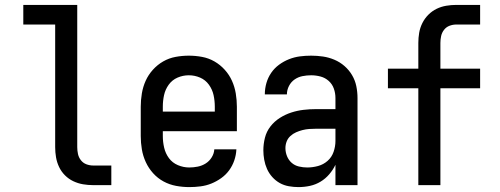

<svg xmlns="http://www.w3.org/2000/svg" viewBox="-20 -755 2040 783"><path d="M360 0Q339 0 318.5 -3.5Q298 -7 279 -16Q260 -25 245 -40Q230 -55 221 -74Q212 -93 208.5 -113.5Q205 -134 205 -155V-655H75V-735H295V-155Q295 -141 298 -127Q301 -113 310 -101.5Q319 -90 332.5 -85Q346 -80 360 -80H434V0Z M752 8Q725 8 698 3Q671 -2 647 -15Q623 -28 604.5 -48.5Q586 -69 574.5 -94Q563 -119 558.5 -146Q554 -173 554 -200V-320Q554 -347 558.5 -374Q563 -401 574 -425.5Q585 -450 603.5 -470.5Q622 -491 645.5 -504.5Q669 -518 696 -523Q723 -528 750 -528Q777 -528 804 -523Q831 -518 854.5 -504.5Q878 -491 896.5 -470.5Q915 -450 926 -425.5Q937 -401 941.5 -374Q946 -347 946 -320V-220H644V-200Q644 -176 649.5 -152.5Q655 -129 669 -110Q683 -91 705.5 -81.5Q728 -72 752 -72Q769 -72 786.5 -75.5Q804 -79 819 -88.5Q834 -98 843.5 -113.5Q853 -129 854 -146H944Q943 -123 935.5 -101Q928 -79 914.5 -60.5Q901 -42 882 -28.5Q863 -15 842 -6.5Q821 2 798 5Q775 8 752 8ZM856 -300V-320Q856 -344 851 -367Q846 -390 832 -409.5Q818 -429 796 -438.5Q774 -448 750 -448Q726 -448 704 -438.5Q682 -429 668 -409.5Q654 -390 649 -367Q644 -344 644 -320V-300Z M1197 8Q1178 8 1158 4.5Q1138 1 1121 -8.5Q1104 -18 1090.5 -33Q1077 -48 1069 -66Q1061 -84 1057.5 -103.5Q1054 -123 1054 -142Q1054 -168 1060.5 -193.5Q1067 -219 1083 -239.5Q1099 -260 1121 -274Q1143 -288 1167.5 -296Q1192 -304 1217.5 -307Q1243 -310 1269 -310H1348V-355Q1348 -375 1341.5 -393.5Q1335 -412 1320.5 -425Q1306 -438 1287 -443Q1268 -448 1249 -448Q1231 -448 1213.5 -444.5Q1196 -441 1181.5 -431Q1167 -421 1158.5 -404.5Q1150 -388 1150 -370Q1150 -370 1150 -370Q1150 -370 1150 -370H1060Q1060 -370 1060 -370.5Q1060 -371 1060 -371Q1060 -394 1066.5 -416.5Q1073 -439 1086 -458Q1099 -477 1118 -491Q1137 -505 1158.5 -513.5Q1180 -522 1202.5 -525Q1225 -528 1249 -528Q1273 -528 1297 -524.5Q1321 -521 1343.5 -511.5Q1366 -502 1384.5 -486Q1403 -470 1415.5 -449Q1428 -428 1433 -404Q1438 -380 1438 -355V0H1348V-83Q1338 -62 1322.5 -44Q1307 -26 1287 -14Q1267 -2 1244 3Q1221 8 1197 8ZM1233 -72Q1255 -72 1277 -78Q1299 -84 1316 -99Q1333 -114 1340.5 -136Q1348 -158 1348 -180V-230H1269Q1255 -230 1241 -229Q1227 -228 1213.5 -224.5Q1200 -221 1187.5 -215.5Q1175 -210 1164.5 -200.5Q1154 -191 1149 -178Q1144 -165 1144 -151Q1144 -134 1150.5 -118Q1157 -102 1169.5 -91Q1182 -80 1199 -76Q1216 -72 1233 -72Z M1686 0V-395H1562V-475H1686V-580Q1686 -601 1689.5 -621.5Q1693 -642 1702.5 -661Q1712 -680 1727 -695Q1742 -710 1760.5 -719Q1779 -728 1799.5 -731.5Q1820 -735 1841 -735H1938V-655H1841Q1827 -655 1813.5 -650Q1800 -645 1791 -633.5Q1782 -622 1779 -608Q1776 -594 1776 -580V-475H1938V-395H1776V0Z"/></svg>

Font: Iosevka SS04 Medium
Style: Regular
Weight: 500
Monospace: yes
Designer: Belleve Invis
Foundry: Belleve Invis
Version: Version 19.0.0; ttfautohint (v1.8.4)